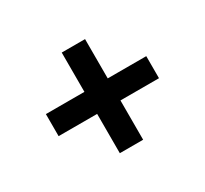

<svg xmlns="http://www.w3.org/2000/svg" viewBox="-92 -640 700 656"><g transform="rotate(-30 258.0 -311.5)"><path d="M212 -113V-510H304V-113ZM60 -268V-355H456V-268Z"/></g></svg>

Font: Bricolage Grotesque 96pt ExtraBold Medium
Style: Regular
Weight: 500
Version: Version 1.001;gftools[0.9.33.dev8+g029e19f]